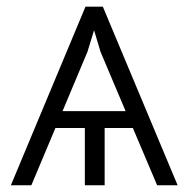

<svg xmlns="http://www.w3.org/2000/svg" viewBox="-20 -548 567 568"><path d="M373 -169.4H289.6V0H231V-169.4H144L72.8 0H12.2L232.9 -528.3H284.2L505.4 0H444.8ZM165 -219.2H351.6L277.3 -395L258.3 -458.5L238.8 -395Z"/></svg>

Font: RobotoInd Light
Style: Regular
Weight: 300
Designer: Google
Version: Version 2.001151; 2014